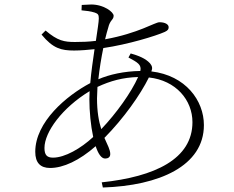

<svg xmlns="http://www.w3.org/2000/svg" viewBox="-20 -798 1040 855"><path d="M165 -644C216 -582 253 -573 310 -573C340 -573 372 -576 401 -579C394 -531 386 -477 382 -428C276 -372 137 -255 137 -122C137 -73 160 -50 203 -50C262 -50 333 -83 406 -147C417 -114 431 -92 448 -92C460 -92 471 -97 471 -112C471 -131 459 -152 445 -184C531 -271 605 -376 643 -453C764 -440 837 -352 837 -254C837 -90 670 -11 433 14L438 37C689 29 888 -59 888 -241C888 -350 807 -462 654 -480C660 -494 658 -504 648 -516C628 -538 597 -550 562 -560L552 -542C593 -520 611 -510 605 -482C533 -481 466 -466 418 -445C423 -491 431 -541 440 -584C550 -600 674 -638 714 -656C729 -663 731 -669 731 -677C731 -689 716 -699 690 -699C670 -699 597 -650 448 -623C453 -644 458 -662 462 -675C470 -710 486 -709 486 -728C486 -744 443 -778 386 -778C377 -778 360 -777 344 -776L343 -752C364 -750 383 -748 402 -742C416 -737 420 -733 420 -716C420 -701 414 -664 407 -616C375 -612 344 -611 314 -611C266 -611 237 -616 183 -662ZM595 -455C565 -387 498 -293 431 -223C420 -257 412 -301 412 -360L414 -411C472 -438 527 -453 595 -455ZM395 -188C340 -137 269 -96 216 -96C189 -96 178 -108 178 -139C178 -210 257 -318 379 -392L378 -356C378 -303 384 -239 395 -188Z"/></svg>

Font: Noto Serif CJK SC ExtraLight
Style: Regular
Weight: 200
Designer: Ryoko NISHIZUKA 西塚涼子 (kana & ideographs); Frank Grießhammer (Latin, Greek & Cyrillic); Wenlong ZHANG 张文龙 (bopomofo); San
Foundry: Adobe
Version: Version 2.001;hotconv 1.1.0;makeotfexe 2.6.0